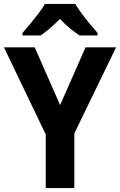

<svg xmlns="http://www.w3.org/2000/svg" viewBox="-20 -954 609 974"><path d="M285 -421 414 -714H569L357 -277V0H212V-272L0 -714H156ZM362 -934Q375 -912 394.5 -885.5Q414 -859 435.5 -833Q457 -807 475 -787V-774H384Q361 -789 334.5 -810.5Q308 -832 284 -858Q259 -832 233.5 -810.5Q208 -789 186 -774H94V-787Q111 -806 133 -832.5Q155 -859 175.5 -886Q196 -913 208 -934Z"/></svg>

Font: Noto Sans Arabic SemCond
Style: Bold
Weight: 700
Width: 4
Designer: Monotype Design Team, Nadine Chahine, Nizar Qandah and Khaled Hosny
Foundry: Monotype Imaging Inc.
Version: Version 2.012; ttfautohint (v1.8.4.7-5d5b)